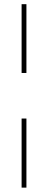

<svg xmlns="http://www.w3.org/2000/svg" viewBox="-20 -747 226 904"><path d="M81.7 -188.9H104.4V136.4H81.7ZM81.7 -403.4V-727.3H104.4V-403.4Z"/></svg>

Font: Inter P Thin
Style: Regular
Weight: 100
Designer: Rasmus Andersson
Foundry: rsms
Version: Version 3.018;git-588b23468